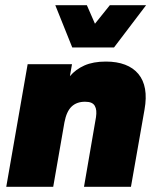

<svg xmlns="http://www.w3.org/2000/svg" viewBox="-20 -716 610 736"><path d="M4 0 86 -470H256L248 -424Q270 -450 303.5 -465Q337 -480 386 -480Q428 -480 459.5 -468Q491 -456 510.5 -432.5Q530 -409 536 -375Q542 -341 534 -296L482 0H302L348 -267Q350 -281 349 -291.5Q348 -302 343.5 -310Q339 -318 330 -322Q321 -326 306 -326Q274 -326 254.5 -307.5Q235 -289 227 -247L184 0ZM257 -534 192 -696H313L344 -625L401 -696H540L417 -534Z"/></svg>

Font: Gantari Black
Style: Italic
Weight: 900
Italic angle: -10°
Version: Version 1.000